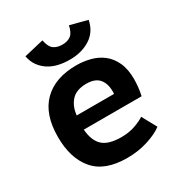

<svg xmlns="http://www.w3.org/2000/svg" viewBox="-177 -867 948 1007"><g transform="rotate(-30 297.0 -363.5)"><path d="M521 -48Q487 -22 428.5 -3.5Q370 15 303 15Q168 15 105 -59Q42 -133 42 -262Q42 -399 113 -469.5Q184 -540 313 -540Q355 -540 396 -529.5Q437 -519 469 -494.5Q501 -470 520.5 -428.5Q540 -387 540 -326Q540 -305 537.5 -280Q535 -255 529 -228H179Q184 -160 218.5 -127.5Q253 -95 331 -95Q378 -95 415.5 -108.5Q453 -122 473 -136ZM311 -430Q249 -430 219 -396.5Q189 -363 184 -311H410Q414 -366 390 -398Q366 -430 311 -430ZM225 -742Q233 -700 253 -685Q273 -670 305 -670Q338 -670 357.5 -685.5Q377 -701 385 -741L489 -714Q476 -648 424 -615Q372 -582 300 -582Q265 -582 233.5 -589Q202 -596 176 -612Q150 -628 131.5 -653Q113 -678 106 -714Z"/></g></svg>

Font: PT Sans Caption
Style: Bold
Weight: 700
Designer: A.Korolkova, O.Umpeleva, V.Yefimov
Foundry: ParaType Ltd
Version: Version 2.003W OFL